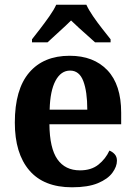

<svg xmlns="http://www.w3.org/2000/svg" viewBox="-20 -786 574 816"><path d="M286 10Q166 10 104.5 -62Q43 -134 43 -265Q43 -406 104 -477.5Q165 -549 276 -549Q378 -549 436.5 -487.5Q495 -426 495 -307V-258H190Q191 -156 224 -109Q257 -62 320 -62Q368 -62 398.5 -86.5Q429 -111 445 -146Q458 -141 467.5 -130.5Q477 -120 477 -103Q477 -78 457.5 -51.5Q438 -25 396 -7.5Q354 10 286 10ZM351 -320Q351 -397 334 -441.5Q317 -486 278 -486Q239 -486 216 -443Q193 -400 191 -320ZM116 -619Q131 -638 151 -664Q171 -690 190 -717Q209 -744 219 -766H347Q357 -744 375.5 -717Q394 -690 414.5 -664Q435 -638 450 -619V-606H384Q372 -617 353.5 -633.5Q335 -650 315.5 -667.5Q296 -685 282 -699Q261 -678 231 -651Q201 -624 182 -606H116Z"/></svg>

Font: Noto Serif Khmer SemiCondensed
Style: Bold
Weight: 700
Width: 4
Designer: Danh Hong and the Monotype Design Team
Foundry: Monotype Imaging Inc.
Version: Version 2.004; ttfautohint (v1.8.4.7-5d5b)